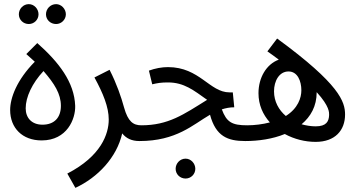

<svg xmlns="http://www.w3.org/2000/svg" viewBox="-20 -676 1726 927"><path d="M251 -560C276 -560 298 -581 298 -607C298 -633 276 -656 251 -656C223 -656 202 -633 202 -607C202 -581 223 -560 251 -560ZM119 -560C145 -560 166 -581 166 -607C166 -633 145 -656 119 -656C92 -656 71 -633 71 -607C71 -581 92 -560 119 -560ZM181 2C304 2 345 -102 343 -165C339 -279 264 -376 160 -468L107 -415L148 -378C61 -290 29 -203 29 -145C29 -58 88 2 181 2ZM185 -74C133 -74 104 -107 104 -153C104 -207 135 -274 190 -333C243 -272 274 -223 274 -165C274 -107 241 -74 185 -74Z M344 231C452 181 544 84 570 -32C589 -8 616 5 653 5C689 5 703 -13 703 -35C703 -57 691 -71 663 -71C623 -71 598 -89 579 -157C565 -208 544 -270 509 -339L436 -302C478 -225 505 -159 505 -99C505 -29 468 78 305 162Z M653 5C832 5 911 -74 994 -122C1022 -18 1079 5 1164 5C1200 5 1214 -13 1214 -35C1214 -57 1202 -71 1174 -71C1100 -71 1074 -86 1051 -148C1070 -154 1089 -158 1111 -158L1104 -230H1088C992 -230 944 -352 791 -352C761 -352 729 -346 699 -335L715 -269C741 -275 758 -278 791 -278C869 -278 915 -240 980 -194C866 -123 793 -71 662 -71ZM876 186C902 186 923 165 923 139C923 113 902 90 876 90C849 90 828 113 828 139C828 165 849 186 876 186Z M1504 9C1598 9 1646 -47 1646 -123C1646 -185 1620 -269 1318 -490L1271 -428C1291 -414 1309 -401 1326 -388C1266 -366 1228 -301 1228 -226C1228 -170 1249 -123 1283 -85C1249 -76 1209 -71 1173 -71L1164 5C1228 5 1297 -5 1355 -29C1401 -4 1453 9 1504 9ZM1303 -235C1303 -285 1328 -331 1373 -331C1417 -331 1435 -284 1435 -240C1435 -204 1419 -153 1360 -116C1326 -145 1303 -186 1303 -235ZM1569 -121C1568 -90 1556 -66 1504 -66C1481 -66 1458 -70 1436 -76C1480 -113 1509 -163 1509 -231C1572 -162 1569 -132 1569 -121Z"/></svg>

Font: Noto Sans Arabic UI Cn
Style: Regular
Weight: 400
Width: 3
Designer: Monotype Design Team, Nadine Chahine and Nizar Qandah
Foundry: Monotype Imaging Inc.
Version: Version 2.010